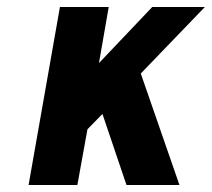

<svg xmlns="http://www.w3.org/2000/svg" viewBox="-20 -531 608 551"><path d="M274 -204 231 -160 202 0H62L152 -511H292L264 -350L417 -511H568L384 -320L495 0H343Z"/></svg>

Font: Overpass Heavy
Style: Italic
Weight: 900
Italic angle: -10°
Designer: Delve Withrington, Dave Bailey
Foundry: Delve Fonts
Version: Version 3.000;DELV;Overpass